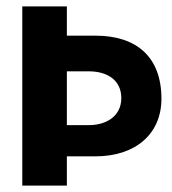

<svg xmlns="http://www.w3.org/2000/svg" viewBox="-20 -583 540 603"><path d="M190 -92H280C404 -92 487 -161 487 -273C487 -405 408 -471 280 -471H190V-563H50V0H190ZM259 -359C316 -359 361 -332 361 -275C361 -219 315 -190 259 -190H190V-359Z"/></svg>

Font: OSH Darker Grotesque Black
Style: Regular
Weight: 900
Designer: Gabriel Lam
Foundry: TypeRant
Version: Version 1.000;Glyphs 3.1.1 (3148)